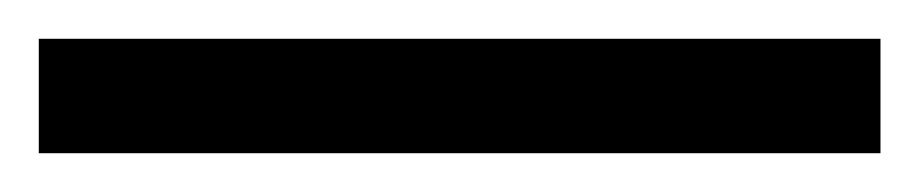

<svg xmlns="http://www.w3.org/2000/svg" viewBox="-25 -839 474 99"><path d="M-5 -760H429V-819H-5Z"/></svg>

Font: Noto Serif Tamil SemiCondensed Medium
Style: Regular
Weight: 500
Width: 4
Designer: Indian Type Foundry, Tom Grace, and the Monotype Design Team
Foundry: Monotype Imaging Inc.
Version: Version 2.004